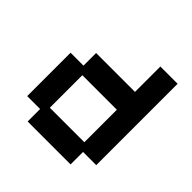

<svg xmlns="http://www.w3.org/2000/svg" viewBox="-170 -781 936 936"><g transform="rotate(45 298.5 -312.5)"><path d="M150 11V-75H61V-374H150V-461H418V-636H537V-75H446V11ZM179 -113H417V-337H179Z"/></g></svg>

Font: Pixelify Sans SemiBold
Style: Regular
Weight: 600
Designer: Stefie Justprince
Foundry: Typecalism Foundryline
Version: Version 1.000